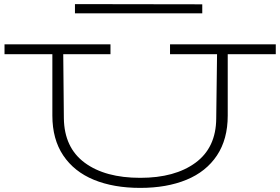

<svg xmlns="http://www.w3.org/2000/svg" viewBox="-20 -902 1364 935"><path d="M1323 -638H1089V-339Q1089 -224 1036.5 -145Q984 -66 888 -26.5Q792 13 663 13Q533 13 437 -26.5Q341 -66 288 -145Q235 -224 235 -339V-638H2V-686H518V-638H288L291 -326Q293 -183 392.5 -109.5Q492 -36 663 -36Q832 -36 932 -109.5Q1032 -183 1033 -325L1037 -638H808V-686H1323ZM965 -837H345V-882L965 -881Z"/></svg>

Font: BioRhyme Expanded Light
Style: Regular
Weight: 300
Width: 7
Designer: Aoife Mooney
Foundry: Aoife Mooney Type
Version: Version 1.000